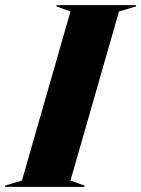

<svg xmlns="http://www.w3.org/2000/svg" viewBox="-76 -732 553 752"><path d="M255 -5V0H-56V-5L10 -25L200 -687L145 -707V-712H457V-707L390 -687L200 -25Z"/></svg>

Font: Nyght Serif Dark Italic
Style: Regular
Weight: 800
Italic angle: -16°
Designer: Maksym Kobuzan
Version: Version 0.400